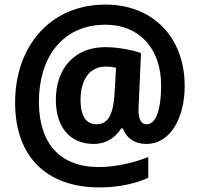

<svg xmlns="http://www.w3.org/2000/svg" viewBox="-20 -737 873 839"><path d="M787 -361C787 -577 645 -717 441 -717C202 -717 46 -538 46 -288C46 -55 181 82 415 82C495 82 567 67 628 40V-51C563 -25 482 -7 412 -7C240 -7 150 -113 150 -292C150 -482 249 -629 442 -629C586 -629 685 -527 684 -362C684 -259 662 -194 621 -194C601 -194 585 -209 585 -257C585 -265 586 -283 587 -299L596 -505C558 -519 493 -531 439 -531C306 -531 224 -438 224 -301C224 -183 284 -108 390 -108C445 -108 484 -136 510 -176H517C531 -135 568 -108 619 -108C728 -108 787 -227 787 -361ZM332 -300C332 -380 365 -446 442 -446C459 -446 474 -444 487 -441L481 -335C476 -243 456 -194 402 -194C359 -194 332 -226 332 -300Z"/></svg>

Font: Noto Sans Myanmar SemiCondensed
Style: Bold
Weight: 700
Width: 4
Designer: Monotype Design Team
Foundry: Monotype Imaging Inc.
Version: Version 2.107